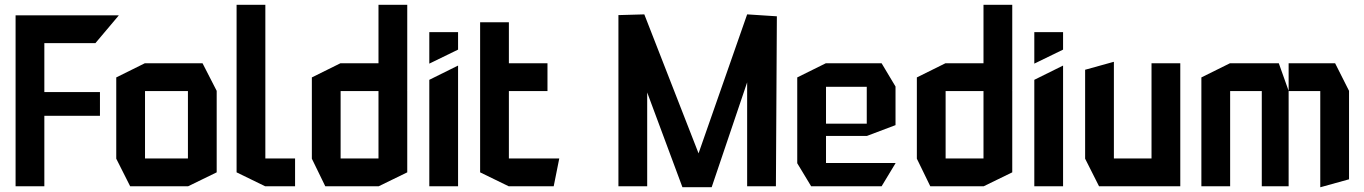

<svg xmlns="http://www.w3.org/2000/svg" viewBox="-20 -777 5692 801"><path d="M165 -597V-713H475V-712L378 -597ZM45 0V-392L165 -294V0ZM165 -294 45 -392V-393H397V-294ZM45 -393V-713H165V-393Z M585 -397V-513H825L884 -398V-397ZM523 0 465 -115V-116H764V0ZM465 -116V-454L584 -513H585V-116ZM764 0V-397H884V-58L765 0Z M1086 0 967 -58V-757H1087V0ZM1087 0V-116H1211V0Z M1678 -399 1559 -513V-757H1679V-399ZM1401 -397V-513H1598L1679 -398V-397ZM1337 0 1281 -115V-116H1559V0ZM1281 -116V-454L1400 -513H1401V-116ZM1559 0V-397H1679V-58L1560 0Z M1771 0V-444L1890 -503H1891V0ZM1771 -512V-643H1891V-570L1772 -512Z M1983 -397V-684H2103V-513L1984 -397ZM1984 -397 2103 -513H2264V-397ZM2102 0 1983 -58V-397H2103V0ZM2103 0V-116H2313V-115L2290 0Z M2869 -65 3097 -717 3152 -596 2949 4ZM2560 0V-714L2680 -518V0ZM2827 4 2560 -714 2667 -717H2668L2949 3V4ZM3097 0V-717H3098L3221 -709L3217 0Z M3364 0 3306 -96V-97H3716V-96L3658 0ZM3306 -97V-454L3425 -513H3426V-97ZM3426 -210V-261H3596V-210ZM3426 -415V-513H3658L3716 -416V-415ZM3596 -210V-415H3716V-255L3597 -210Z M4202 -399 4083 -513V-757H4203V-399ZM3925 -397V-513H4122L4203 -398V-397ZM3861 0 3805 -115V-116H4083V0ZM3805 -116V-454L3924 -513H3925V-116ZM4083 0V-397H4203V-58L4084 0Z M4295 0V-444L4414 -503H4415V0ZM4295 -512V-643H4415V-570L4296 -512Z M4784 0V-513H4904V0H4785ZM4565 0 4507 -115V-116H4784V0ZM4507 -116V-486L4626 -519H4627V-116Z M4992 0V-454L5111 -513H5112V0ZM5244 0V-397H5356V0ZM5112 -397V-513H5315L5356 -398V-397ZM5488 4V-397H5608V-29L5489 4ZM5356 -397V-513H5550L5608 -398V-397Z"/></svg>

Font: Foldit Medium
Style: Regular
Weight: 500
Version: Version 1.003